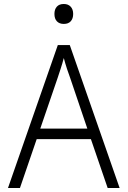

<svg xmlns="http://www.w3.org/2000/svg" viewBox="-20 -943 640 963"><path d="M20 0 270 -717H330L580 0H520L436 -245H164L80 0ZM269 -552 182 -298H418L332 -552Q325 -570 316 -597.5Q307 -625 300 -652Q293 -625 284 -597.5Q275 -570 269 -552ZM300 -823Q278 -823 265.5 -836Q253 -849 253 -873Q253 -896 265 -909.5Q277 -923 300 -923Q322 -923 334.5 -909.5Q347 -896 347 -873Q347 -850 335 -836.5Q323 -823 300 -823Z"/></svg>

Font: Noto Sans Mono Light
Style: Regular
Weight: 300
Designer: Monotype Design Team
Foundry: Monotype Imaging Inc.
Version: Version 2.014; ttfautohint (v1.8.4.7-5d5b)